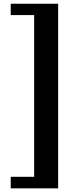

<svg xmlns="http://www.w3.org/2000/svg" viewBox="-20 -820 369 1040"><path d="M294.9 200.2V-799.8H38.1V-738.3H165V137.7H38.1V200.2H294.9Z"/></svg>

Font: Yellow Ladder Regular
Style: Regular
Weight: 400
Designer: Zima Creative
Version: Version 2.002